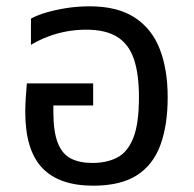

<svg xmlns="http://www.w3.org/2000/svg" viewBox="-20 -578 614 608"><path d="M275 10Q167 10 113.5 -46.5Q60 -103 60 -224Q60 -244 61.5 -267.5Q63 -291 65 -314H275V-244H149V-224Q149 -161 163 -125.5Q177 -90 204.5 -76Q232 -62 273 -62Q318 -62 351 -79Q384 -96 402 -141Q420 -186 420 -270Q420 -344 404 -391Q388 -438 351.5 -461Q315 -484 253 -484Q221 -484 191 -478.5Q161 -473 133 -462.5Q105 -452 78 -436V-519Q98 -530 127 -538.5Q156 -547 191 -552.5Q226 -558 264 -558Q352 -558 406.5 -522.5Q461 -487 486 -422.5Q511 -358 511 -270Q511 -182 488 -119Q465 -56 413.5 -23Q362 10 275 10Z"/></svg>

Font: Noto Sans Thai
Style: Regular
Weight: 400
Designer: Monotype Design Team
Foundry: Monotype Imaging Inc.
Version: Version 2.001